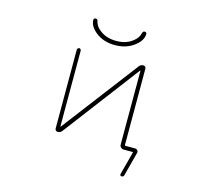

<svg xmlns="http://www.w3.org/2000/svg" viewBox="-121 -881 1242 1156"><g transform="rotate(15 500.0 -303.0)"><path d="M731.4 135.7Q727.5 135.7 724.6 132.3Q721.7 128.9 722.7 124L760.7 -19.5Q761.7 -23.4 757.8 -23.4H702.1Q692.4 -23.4 685.1 -30.8Q677.7 -38.1 677.7 -47.9V-506.8Q677.7 -507.8 676.8 -508.3Q675.8 -508.8 674.8 -507.8L317.4 -36.1Q307.6 -23.4 291 -23.4Q284.2 -23.4 279.3 -28.3Q274.4 -33.2 274.4 -40V-531.2Q274.4 -536.1 278.3 -540Q282.2 -543.9 287.1 -543.9Q292 -543.9 295.4 -540Q298.8 -536.1 298.8 -531.2V-60.5Q298.8 -59.6 299.8 -59.1Q300.8 -58.6 301.8 -59.6L660.2 -530.3Q669.9 -543.9 686.5 -543.9Q693.4 -543.9 698.2 -539.1Q703.1 -534.2 703.1 -527.3V-52.7Q703.1 -47.9 708 -47.9H767.6Q777.3 -47.9 783.2 -41Q787.1 -35.2 787.1 -29.3Q787.1 -27.3 786.1 -24.4L747.1 124Q744.1 135.7 731.4 135.7ZM370.1 -654.3Q324.2 -689.5 324.2 -731.4Q324.2 -735.4 327.1 -738.3Q330.1 -742.2 335.9 -742.2Q347.7 -742.2 350.6 -729.5Q356.4 -697.3 389.6 -673.8Q429.7 -643.6 489.7 -643.6Q549.8 -643.6 588.9 -673.8Q621.1 -697.3 627.9 -729.5Q630.9 -742.2 642.6 -742.2Q647.5 -742.2 651.4 -738.3Q654.3 -735.4 654.3 -731.4Q654.3 -689.5 607.4 -654.3Q558.6 -617.2 488.3 -617.2Q418 -617.2 370.1 -654.3Z"/></g></svg>

Font: Rounded-X Mgen+ 2m thin
Style: Regular
Weight: 100
Designer: [Source Han Sans]
Ryoko NISHIZUKA  (kana & ideographs); Paul D. Hunt (Latin, Greek & Cyrillic); Wenlong ZHANG  (bopomofo
Version: Version 1.059.20150602